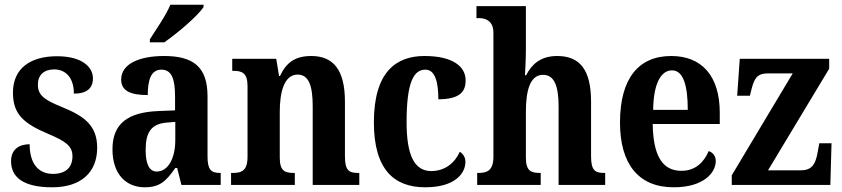

<svg xmlns="http://www.w3.org/2000/svg" viewBox="-20 -786 3578 816"><path d="M202 10C326 10 393 -55 393 -158C393 -252 339 -292 246 -330C167 -362 141 -381 141 -427C141 -467 167 -491 210 -491C260 -491 294 -455 294 -388C349 -388 375 -411 375 -453C375 -501 329 -547 222 -547C110 -547 35 -496 35 -392C35 -299 83 -260 185 -217C258 -186 288 -166 288 -122C288 -78 263 -47 205 -47C142 -47 106 -92 106 -173C65 -173 27 -154 27 -101C27 -34 77 10 202 10Z M617 -619V-606H678C735 -645 823 -721 845 -756V-766H704C686 -721 644 -662 617 -619ZM595 10C661 10 687 -18 725 -72H733L751 0H918V-51H915C875 -51 862 -67 862 -122V-377C862 -503 800 -548 677 -548C575 -548 495 -516 495 -448C495 -401 532 -382 608 -382C608 -449 623 -490 666 -490C711 -490 724 -448 724 -374V-317L653 -314C523 -309 458 -260 458 -152C458 -42 519 10 595 10ZM646 -57C614 -57 599 -90 599 -148C599 -222 621 -259 688 -265L725 -268V-191C725 -112 694 -57 646 -57Z M962 0H1233V-51H1229C1191 -51 1169 -59 1169 -116V-311C1169 -393 1187 -469 1245 -469C1294 -469 1309 -418 1309 -333V0H1507V-51H1503C1464 -51 1446 -60 1446 -122V-354C1446 -490 1396 -548 1303 -548C1233 -548 1196 -519 1170 -463H1166L1154 -536H967V-485H971C1009 -485 1032 -476 1032 -420V-120C1032 -60 1007 -51 968 -51H962Z M1787 10C1915 10 1958 -50 1958 -98C1958 -117 1949 -132 1934 -141C1914 -95 1872 -59 1813 -59C1739 -59 1708 -130 1708 -267C1708 -439 1739 -490 1788 -490C1831 -490 1843 -432 1843 -364C1938 -364 1959 -400 1959 -444C1959 -503 1905 -548 1784 -548C1664 -548 1569 -481 1569 -266C1569 -63 1657 10 1787 10Z M2008 0H2278V-51H2276C2237 -51 2215 -59 2215 -116V-311C2215 -397 2231 -468 2288 -468C2337 -468 2354 -418 2354 -333V0H2552V-51H2549C2510 -51 2492 -60 2492 -122V-354C2492 -490 2444 -548 2348 -548C2274 -548 2238 -509 2216 -466H2211C2212 -485 2215 -532 2215 -576V-760H2005V-709H2016C2039 -709 2077 -701 2077 -647V-120C2077 -60 2049 -51 2013 -51H2008Z M2843 10C2971 10 3022 -52 3022 -102C3022 -124 3009 -138 2992 -144C2972 -97 2936 -60 2876 -60C2797 -60 2756 -121 2754 -259H3039V-307C3039 -465 2961 -548 2833 -548C2694 -548 2615 -453 2615 -265C2615 -91 2692 10 2843 10ZM2903 -319H2756C2757 -428 2788 -487 2836 -487C2884 -487 2903 -423 2903 -319Z M3090 0H3509L3514 -177H3462L3456 -144C3446 -83 3428 -62 3381 -62H3244L3504 -494V-536H3124L3113 -379H3167L3173 -403C3186 -457 3201 -474 3243 -474H3349L3090 -41Z"/></svg>

Font: Noto Serif Myanmar Condensed
Style: Bold
Weight: 700
Width: 3
Designer: Ben Mitchell and the Monotype Design Team
Foundry: Monotype Imaging Inc.
Version: Version 2.106